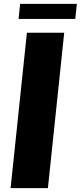

<svg xmlns="http://www.w3.org/2000/svg" viewBox="-20 -980 420 1000"><path d="M76.7 -881.3H372.1L380.4 -960H85ZM35.2 0H229.5L314.5 -809.6H120.1Z"/></svg>

Font: Oswald
Style: Heavy
Weight: 800
Designer: Vernon Adams
Foundry: Vernon Adams
Version: 3.0; ttfautohint (v0.95.6-bc232) -l 8 -r 50 -G 200 -x 0 -w "